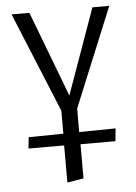

<svg xmlns="http://www.w3.org/2000/svg" viewBox="-51 -454 554 783"><g transform="rotate(-5 225.5 -62.5)"><path d="M193 137H47L52 91L194 89V-5L26 -414H99L232 -64L357 -414H426L259 -8V88L408 86L403 138H260V278L193 289Z"/></g></svg>

Font: LXGW Bright GB
Style: Regular
Weight: 400
Designer: Christian Thalmann (Catharsis Fonts)
Foundry: LXGW / Christian Thalmann (Catharsis Fonts) / Fontworks Inc.
Version: Version 5.510